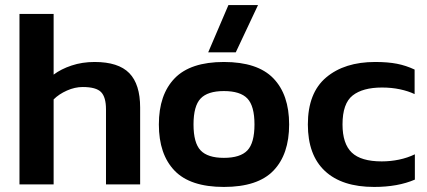

<svg xmlns="http://www.w3.org/2000/svg" viewBox="-20 -729 1688 759"><path d="M57 0V-674H192V-434Q221 -456 263 -470Q305 -484 354 -484Q448 -484 491 -440Q534 -396 534 -304V0H399V-297Q399 -345 379.5 -365Q360 -385 307 -385Q276 -385 244.5 -371Q213 -357 192 -336V0Z M803 -522 883 -709H1000L912 -522ZM865 10Q732 10 670 -54.5Q608 -119 608 -237Q608 -355 670.5 -419.5Q733 -484 865 -484Q998 -484 1060.5 -419.5Q1123 -355 1123 -237Q1123 -119 1061 -54.5Q999 10 865 10ZM865 -105Q930 -105 958 -134.5Q986 -164 986 -237Q986 -310 958 -339.5Q930 -369 865 -369Q801 -369 773 -339.5Q745 -310 745 -237Q745 -164 773 -134.5Q801 -105 865 -105Z M1459 10Q1332 10 1264.5 -53Q1197 -116 1197 -237Q1197 -362 1269.5 -423Q1342 -484 1463 -484Q1513 -484 1549 -477Q1585 -470 1619 -454V-357Q1594 -369 1561 -376Q1528 -383 1490 -383Q1414 -383 1374 -351.5Q1334 -320 1334 -237Q1334 -161 1370.5 -126Q1407 -91 1489 -91Q1524 -91 1557.5 -98Q1591 -105 1620 -119V-19Q1553 10 1459 10Z"/></svg>

Font: Kanit Medium
Style: Regular
Weight: 500
Designer: Katatrad Team
Foundry: CadsonDemak
Version: Version 2.000; ttfautohint (v1.8.3)